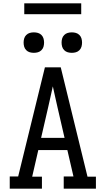

<svg xmlns="http://www.w3.org/2000/svg" viewBox="-20 -1143 640 1163"><path d="M234 0H39V-74H90L252 -735H348L510 -73H561V0H366V-74H425L388 -234H212L175 -73H234ZM229 -308H371L329 -490Q322 -522 314.5 -554.5Q307 -587 300 -620Q293 -587 285.5 -554.5Q278 -522 271 -490ZM415 -823Q402 -823 390 -826.5Q378 -830 369 -839Q360 -848 356.5 -860Q353 -872 353 -885Q353 -898 356.5 -910Q360 -922 369 -931Q378 -940 390 -943.5Q402 -947 415 -947Q428 -947 440 -943.5Q452 -940 461 -931Q470 -922 473.5 -910Q477 -898 477 -885Q477 -872 473.5 -860Q470 -848 461 -839Q452 -830 440 -826.5Q428 -823 415 -823ZM185 -823Q172 -823 160 -826.5Q148 -830 139 -839Q130 -848 126.5 -860Q123 -872 123 -885Q123 -898 126.5 -910Q130 -922 139 -931Q148 -940 160 -943.5Q172 -947 185 -947Q198 -947 210 -943.5Q222 -940 231 -931Q240 -922 243.5 -910Q247 -898 247 -885Q247 -872 243.5 -860Q240 -848 231 -839Q222 -830 210 -826.5Q198 -823 185 -823ZM127 -1057V-1123H472V-1057Z"/></svg>

Font: Iosevka Etoile
Style: Regular
Weight: 400
Designer: Belleve Invis
Foundry: Belleve Invis
Version: Version 33.2.4